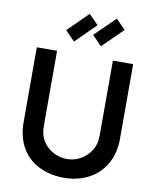

<svg xmlns="http://www.w3.org/2000/svg" viewBox="-106 -1090 963 1186"><g transform="rotate(10 375.0 -496.5)"><path d="M292.7 -824 233.3 -885.4 359.4 -1009.4 418.8 -949ZM461.5 -824 402.1 -885.4 529.2 -1009.4 588.5 -949ZM677.1 -750H550V-289.6C550 -268.8 549 -251 544.8 -233.3C527.1 -160.4 458.3 -102.1 376 -102.1C295.8 -102.1 226 -153.1 206.3 -226C201 -247.9 200 -267.7 200 -289.6V-750L72.9 -749V-278.1C72.9 -257.3 75 -226 81.2 -201C110.4 -62.5 227.1 15.6 376 15.6C521.9 15.6 636.5 -63.5 668.8 -202.1C674 -227.1 677.1 -253.1 677.1 -278.1Z"/></g></svg>

Font: Manrope3 Bold
Style: Regular
Weight: 700
Designer: Mikhail Sharanda
Foundry: Mikhail Sharanda
Version: Version 3.000;PS 003.000;hotconv 1.0.88;makeotf.lib2.5.64775